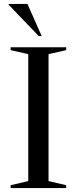

<svg xmlns="http://www.w3.org/2000/svg" viewBox="-20 -955 390 975"><path d="M316 -14.5V0H34V-14.5L123.5 -35.5V-680L34 -700.5V-715H316V-700.5L226.5 -680V-35.5ZM191.5 -772H176.5L24 -931V-935H119.5Z"/></svg>

Font: Newsreader Display
Style: Regular
Weight: 400
Designer: Hugues Gentile
Foundry: Production Type
Version: Version 1.001